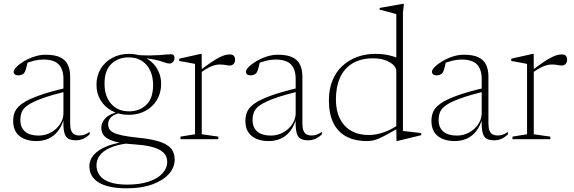

<svg xmlns="http://www.w3.org/2000/svg" viewBox="-20 -735 3030 1014"><path d="M333.5 -272V-253.5Q251 -233 201.8 -215Q152.5 -197 127.8 -180Q103 -163 95.2 -143.8Q87.5 -124.5 87.5 -101Q87.5 -61 112.5 -40Q137.5 -19 183.5 -19Q220 -19 250 -36Q280 -53 297.5 -80Q315 -107 315 -136.5V-318.5Q315 -367.5 290.8 -394Q266.5 -420.5 207.5 -420.5Q184.5 -420.5 158.8 -414.2Q133 -408 98 -392.5L126 -408Q123 -393.5 120 -381.8Q117 -370 114 -361.8Q111 -353.5 106.5 -348.5Q101.5 -342.5 93.2 -339.8Q85 -337 76.5 -337Q65 -337 58.5 -342.2Q52 -347.5 52 -355Q52 -366.5 67.5 -382Q83 -397.5 108 -412.2Q133 -427 162.5 -436.5Q192 -446 220 -446Q270 -446 298.2 -432.2Q326.5 -418.5 338.5 -392.2Q350.5 -366 350.5 -330.5V-83.5Q350.5 -59.5 356 -45.5Q361.5 -31.5 372.5 -25.5Q383.5 -19.5 399.5 -19.5Q412.5 -19.5 425 -23.5Q437.5 -27.5 453.5 -38.5V-25.5Q435.5 -8.5 417.8 -1.2Q400 6 381 6Q355 6 339.8 -3.2Q324.5 -12.5 319 -37.8Q313.5 -63 315 -111L318.5 -111.5Q307 -69 285.8 -42.2Q264.5 -15.5 236 -2.8Q207.5 10 172 10Q117 10 83.2 -16.5Q49.5 -43 49.5 -97Q49.5 -123 59 -145.2Q68.5 -167.5 97.2 -188Q126 -208.5 182.5 -229.2Q239 -250 333.5 -272Z M650 259.5Q599.5 259.5 562.2 251.5Q525 243.5 500.5 228.2Q476 213 464 191.5Q452 170 452 143Q452 119.5 464.2 98.5Q476.5 77.5 500.8 60.5Q525 43.5 561 31.5Q597 19.5 645.5 13.5L676 6L659.5 21.5Q597.5 29 560 46.2Q522.5 63.5 506 87Q489.5 110.5 489.5 138Q489.5 168 506.5 191.2Q523.5 214.5 559.8 227.2Q596 240 652 240Q716.5 240 764 224.5Q811.5 209 837.2 181.5Q863 154 863 119Q863 100.5 854.5 85.2Q846 70 825.8 58Q805.5 46 771.2 38.2Q737 30.5 685.5 27Q633 24 599.8 16Q566.5 8 547.8 -3.5Q529 -15 522 -29.5Q515 -44 515 -60Q515 -89.5 538.8 -112.8Q562.5 -136 613 -146L621 -140.5Q582.5 -132 566.8 -116Q551 -100 551 -80Q551 -66.5 556.2 -55.5Q561.5 -44.5 577.8 -35.5Q594 -26.5 626 -19.8Q658 -13 711 -7.5Q767.5 -2 804.5 7.8Q841.5 17.5 863 31.8Q884.5 46 893.5 65Q902.5 84 902.5 108Q902.5 149.5 871.5 184Q840.5 218.5 784 239Q727.5 259.5 650 259.5ZM660 -128.5Q610.5 -128.5 572 -149Q533.5 -169.5 511.5 -205.2Q489.5 -241 489.5 -286.5Q489.5 -334.5 511.5 -371.2Q533.5 -408 572.5 -429.2Q611.5 -450.5 661 -450.5Q698 -450.5 729 -438.5Q760 -426.5 782.8 -405.5Q805.5 -384.5 818.2 -355.5Q831 -326.5 831 -292Q831 -244.5 809 -207.5Q787 -170.5 748.2 -149.5Q709.5 -128.5 660 -128.5ZM661 -147Q717 -147 752.8 -181.5Q788.5 -216 788.5 -285Q788.5 -352 753.8 -392Q719 -432 659.5 -432Q604 -432 568 -397.5Q532 -363 532 -293.5Q532 -226.5 567 -186.8Q602 -147 661 -147ZM724 -428.5 702 -444.5Q742.5 -442 771.8 -442.2Q801 -442.5 821.2 -444Q841.5 -445.5 856.5 -447Q871.5 -448.5 882.5 -448.5Q892 -448.5 896.8 -443.8Q901.5 -439 901.5 -430.5Q901.5 -417.5 894.2 -408.5Q887 -399.5 875.5 -399.5Q866 -399.5 854.5 -403.5Q843 -407.5 826 -412.8Q809 -418 784.2 -422.5Q759.5 -427 724 -428.5Z M1192.5 -447.5Q1208.5 -447.5 1215 -440Q1221.5 -432.5 1221.5 -419.5Q1221.5 -406.5 1214 -397.8Q1206.5 -389 1193.5 -389Q1185 -389 1177.5 -390.5Q1170 -392 1161.5 -393.2Q1153 -394.5 1141 -394.5Q1129 -394.5 1114 -390.8Q1099 -387 1081.2 -377.8Q1063.5 -368.5 1041.5 -352.5L1033 -361Q1071.5 -390 1097.8 -407.5Q1124 -425 1141.8 -433.5Q1159.5 -442 1171.2 -444.8Q1183 -447.5 1192.5 -447.5ZM1045.5 -368.5V-26L1133 -13.5V0H933V-13.5L1010 -26V-397.5Q1003.5 -399 991 -401.2Q978.5 -403.5 961.8 -406.8Q945 -410 926.5 -413V-425L1040 -450.5H1045Z M1560 -272V-253.5Q1477.5 -233 1428.2 -215Q1379 -197 1354.2 -180Q1329.5 -163 1321.8 -143.8Q1314 -124.5 1314 -101Q1314 -61 1339 -40Q1364 -19 1410 -19Q1446.5 -19 1476.5 -36Q1506.5 -53 1524 -80Q1541.5 -107 1541.5 -136.5V-318.5Q1541.5 -367.5 1517.2 -394Q1493 -420.5 1434 -420.5Q1411 -420.5 1385.2 -414.2Q1359.5 -408 1324.5 -392.5L1352.5 -408Q1349.5 -393.5 1346.5 -381.8Q1343.5 -370 1340.5 -361.8Q1337.5 -353.5 1333 -348.5Q1328 -342.5 1319.8 -339.8Q1311.5 -337 1303 -337Q1291.5 -337 1285 -342.2Q1278.5 -347.5 1278.5 -355Q1278.5 -366.5 1294 -382Q1309.5 -397.5 1334.5 -412.2Q1359.5 -427 1389 -436.5Q1418.5 -446 1446.5 -446Q1496.5 -446 1524.8 -432.2Q1553 -418.5 1565 -392.2Q1577 -366 1577 -330.5V-83.5Q1577 -59.5 1582.5 -45.5Q1588 -31.5 1599 -25.5Q1610 -19.5 1626 -19.5Q1639 -19.5 1651.5 -23.5Q1664 -27.5 1680 -38.5V-25.5Q1662 -8.5 1644.2 -1.2Q1626.5 6 1607.5 6Q1581.5 6 1566.2 -3.2Q1551 -12.5 1545.5 -37.8Q1540 -63 1541.5 -111L1545 -111.5Q1533.5 -69 1512.2 -42.2Q1491 -15.5 1462.5 -2.8Q1434 10 1398.5 10Q1343.5 10 1309.8 -16.5Q1276 -43 1276 -97Q1276 -123 1285.5 -145.2Q1295 -167.5 1323.8 -188Q1352.5 -208.5 1409 -229.2Q1465.5 -250 1560 -272Z M2073 -359Q2073 -386 2037.8 -406.5Q2002.5 -427 1952 -427Q1886.5 -427 1842.5 -400.8Q1798.5 -374.5 1776.2 -325.8Q1754 -277 1754 -209.5Q1754 -151 1774.8 -109Q1795.5 -67 1834.2 -44.5Q1873 -22 1927 -22Q1966 -22 2008.5 -36.8Q2051 -51.5 2100.5 -87.5V-67.5Q2056.5 -42.5 2028 -27Q1999.5 -11.5 1980.8 -3.5Q1962 4.5 1948 7.2Q1934 10 1918.5 10Q1852.5 10 1807.5 -14.8Q1762.5 -39.5 1739.8 -87.5Q1717 -135.5 1717 -205Q1717 -263.5 1735.5 -309.2Q1754 -355 1787.5 -386.2Q1821 -417.5 1865.5 -434Q1910 -450.5 1962 -450.5Q1988 -450.5 2009.8 -447.5Q2031.5 -444.5 2053.5 -438Q2075.5 -431.5 2102 -419L2073 -384.5V-660.5Q2067 -662.5 2051.5 -666.5Q2036 -670.5 2017.8 -675.5Q1999.5 -680.5 1985 -684V-693L2108.5 -715H2113L2108 -666V-43.5Q2112.5 -43 2125 -41.5Q2137.5 -40 2153 -38.2Q2168.5 -36.5 2182.5 -34.8Q2196.5 -33 2204.5 -32V-21L2079.5 9.5H2074L2073 -61.5Z M2542.5 -272V-253.5Q2460 -233 2410.8 -215Q2361.5 -197 2336.8 -180Q2312 -163 2304.2 -143.8Q2296.5 -124.5 2296.5 -101Q2296.5 -61 2321.5 -40Q2346.5 -19 2392.5 -19Q2429 -19 2459 -36Q2489 -53 2506.5 -80Q2524 -107 2524 -136.5V-318.5Q2524 -367.5 2499.8 -394Q2475.5 -420.5 2416.5 -420.5Q2393.5 -420.5 2367.8 -414.2Q2342 -408 2307 -392.5L2335 -408Q2332 -393.5 2329 -381.8Q2326 -370 2323 -361.8Q2320 -353.5 2315.5 -348.5Q2310.5 -342.5 2302.2 -339.8Q2294 -337 2285.5 -337Q2274 -337 2267.5 -342.2Q2261 -347.5 2261 -355Q2261 -366.5 2276.5 -382Q2292 -397.5 2317 -412.2Q2342 -427 2371.5 -436.5Q2401 -446 2429 -446Q2479 -446 2507.2 -432.2Q2535.5 -418.5 2547.5 -392.2Q2559.5 -366 2559.5 -330.5V-83.5Q2559.5 -59.5 2565 -45.5Q2570.5 -31.5 2581.5 -25.5Q2592.5 -19.5 2608.5 -19.5Q2621.5 -19.5 2634 -23.5Q2646.5 -27.5 2662.5 -38.5V-25.5Q2644.5 -8.5 2626.8 -1.2Q2609 6 2590 6Q2564 6 2548.8 -3.2Q2533.5 -12.5 2528 -37.8Q2522.5 -63 2524 -111L2527.5 -111.5Q2516 -69 2494.8 -42.2Q2473.5 -15.5 2445 -2.8Q2416.5 10 2381 10Q2326 10 2292.2 -16.5Q2258.5 -43 2258.5 -97Q2258.5 -123 2268 -145.2Q2277.5 -167.5 2306.2 -188Q2335 -208.5 2391.5 -229.2Q2448 -250 2542.5 -272Z M2946 -447.5Q2962 -447.5 2968.5 -440Q2975 -432.5 2975 -419.5Q2975 -406.5 2967.5 -397.8Q2960 -389 2947 -389Q2938.5 -389 2931 -390.5Q2923.5 -392 2915 -393.2Q2906.5 -394.5 2894.5 -394.5Q2882.5 -394.5 2867.5 -390.8Q2852.5 -387 2834.8 -377.8Q2817 -368.5 2795 -352.5L2786.5 -361Q2825 -390 2851.2 -407.5Q2877.5 -425 2895.2 -433.5Q2913 -442 2924.8 -444.8Q2936.5 -447.5 2946 -447.5ZM2799 -368.5V-26L2886.5 -13.5V0H2686.5V-13.5L2763.5 -26V-397.5Q2757 -399 2744.5 -401.2Q2732 -403.5 2715.2 -406.8Q2698.5 -410 2680 -413V-425L2793.5 -450.5H2798.5Z"/></svg>

Font: Newsreader 16pt 16pt ExtraLight
Style: Regular
Weight: 250
Version: Version 1.003